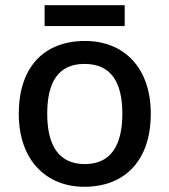

<svg xmlns="http://www.w3.org/2000/svg" viewBox="-20 -757 649 736"><path d="M458 -737H151V-657H458ZM558 -321C558 -500 453 -600 306 -600C149 -600 52 -500 52 -321C52 -142 158 -41 303 -41C459 -41 558 -142 558 -321ZM161 -321C161 -443 204 -512 304 -512C405 -512 449 -443 449 -321C449 -200 405 -128 305 -128C205 -128 161 -200 161 -321Z"/></svg>

Font: Noto Sans Tamil UI Medium
Style: Regular
Weight: 500
Designer: Jelle Bosma - Monotype Design Team
Foundry: Monotype Imaging Inc.
Version: Version 2.004